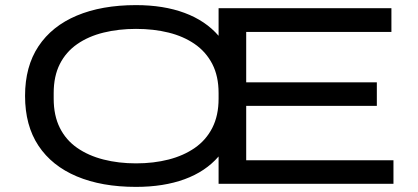

<svg xmlns="http://www.w3.org/2000/svg" viewBox="-20 -719 1636 751"><path d="M512 12Q378 12 280.5 -29Q183 -70 130.5 -149Q78 -228 78 -344Q78 -459 130.5 -538Q183 -617 280.5 -658Q378 -699 512 -699Q620 -699 702 -668.5Q784 -638 835 -579V-687H1511V-594H943V-397H1454V-305H943V-92H1519V0H835V-107Q784 -48 702 -18Q620 12 512 12ZM512 -80Q581 -80 639.5 -95Q698 -110 742 -140.5Q786 -171 810.5 -219Q835 -267 835 -333V-355Q835 -421 810.5 -468.5Q786 -516 742 -546.5Q698 -577 639.5 -591.5Q581 -606 512 -606Q444 -606 385 -591.5Q326 -577 282 -546.5Q238 -516 214 -468.5Q190 -421 190 -355V-333Q190 -267 214 -219Q238 -171 282 -140.5Q326 -110 385 -95Q444 -80 512 -80Z"/></svg>

Font: Archivo Expanded
Style: Regular
Weight: 400
Width: 7
Designer: Hector Gatti
Foundry: Omnibus-Type
Version: Version 2.001